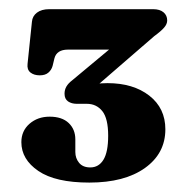

<svg xmlns="http://www.w3.org/2000/svg" viewBox="-20 -720 401 418"><path d="M178.5 -522.5 167.5 -532.5Q177 -535.5 188.2 -537.2Q199.5 -539 214 -539Q270 -539 305 -511.8Q340 -484.5 340 -438.5Q340 -386 295.5 -354.2Q251 -322.5 174.5 -322.5Q100.5 -322.5 63.5 -347.8Q26.5 -373 26.5 -410.5Q26.5 -435 44.2 -450.5Q62 -466 88 -466Q115 -466 129.5 -452.2Q144 -438.5 144 -416.5V-389Q144 -375.5 152.2 -365.5Q160.5 -355.5 176.5 -355.5Q195 -355.5 205.2 -372.2Q215.5 -389 215.5 -424.5Q215.5 -462 202.8 -478Q190 -494 169 -494H147Q136 -494 128.2 -499.2Q120.5 -504.5 120.5 -516Q120.5 -524.5 124.5 -531.5Q128.5 -538.5 137 -545L263 -650L267.5 -612H128Q103.5 -612 98.5 -593L94.5 -576.5Q92 -567.5 85.2 -561.8Q78.5 -556 66.5 -556Q54 -556 46.2 -562.2Q38.5 -568.5 40 -581L49.5 -672.5Q50.5 -685 60.5 -692.5Q70.5 -700 87 -700H313.5Q328 -700 336 -693.2Q344 -686.5 344 -675.5Q344 -667.5 337.2 -659.8Q330.5 -652 316 -641.5Z"/></svg>

Font: Fraunces 28pt Soft Wonky
Style: Bold
Weight: 700
Version: Version 1.000;[b76b70a41]